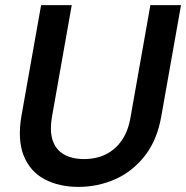

<svg xmlns="http://www.w3.org/2000/svg" viewBox="-20 -720 729 752"><path d="M287 12Q211 12 154.5 -18Q98 -48 73 -110Q48 -172 64 -266L141 -700H261L184 -265Q174 -208 186 -171Q198 -134 230 -115.5Q262 -97 309 -97Q357 -97 394.5 -115.5Q432 -134 457.5 -171Q483 -208 492 -265L569 -700H689L612 -266Q596 -172 547.5 -110Q499 -48 431 -18Q363 12 287 12Z"/></svg>

Font: DM Sans 9pt SemiBold
Style: Italic
Weight: 600
Italic angle: -10°
Version: Version 4.004;gftools[0.9.30]